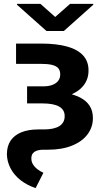

<svg xmlns="http://www.w3.org/2000/svg" viewBox="-20 -752 552 977"><path d="M430.4 -392.3Q430.4 -348 403.6 -315.1Q376.7 -282.3 325.1 -264.4Q273.5 -246.6 200.4 -246.6H117.8V-312.6H199.4Q227.7 -312.6 247.3 -320.2Q266.9 -327.8 276.9 -341.8Q286.9 -355.8 286.4 -374.7Q286.4 -393.8 275.9 -405.4Q265.4 -416.9 244 -422Q222.6 -427.1 187.2 -427.1H61.7V-530.3H187.2Q267.5 -530.3 321.5 -515.2Q375.5 -500.1 403.2 -469.5Q431 -438.8 430.4 -392.3ZM452.7 -152.3Q453.2 -105.9 425.9 -69Q398.6 -32.1 347 -11.2Q295.4 9.8 225.2 9.8H201.2Q170.8 9.8 154.8 21Q138.9 32.3 139.5 54.8Q139.5 97.7 200.8 127.3L161.2 205.2Q117.2 190.3 84.4 164.6Q51.7 138.9 33.9 104.9Q16 70.9 15.1 33.4Q15.1 -7.6 33.6 -35.8Q52.2 -63.9 88.3 -78.7Q124.4 -93.4 175.5 -93.4H203.2Q255.4 -93.4 282.3 -110.5Q309.1 -127.6 309.1 -161Q309.1 -193.9 280.8 -209.8Q252.5 -225.8 195.5 -225.8H117.8V-289.1H197.6Q323.1 -289.1 387.9 -255.6Q452.7 -222.1 452.7 -152.3ZM260.9 -665.7 336.6 -732.3H454.7V-727.9L304.8 -594.2H216.6L66.4 -727.9V-732.3H185.7Z"/></svg>

Font: Pretendard GOV Variable
Style: Regular
Weight: 400
Designer: Base glyphs from Inter by Rasmus Andersson; Hangul glyphs from Noto Sans CJK(Source Han Sans) by Jang Soo-young and Kang
Foundry: Kil Hyung-jin
Version: Version 1.307;Glyphs 3.2 (3192)